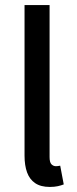

<svg xmlns="http://www.w3.org/2000/svg" viewBox="-20 -729 303 759"><path d="M177 10Q141 10 119 -5Q97 -20 87 -47.5Q77 -75 77 -114V-709H176V-108Q176 -87 183.5 -79.5Q191 -72 201 -72Q205 -72 208.5 -72.5Q212 -73 218 -74L232 0Q222 4 208.5 7Q195 10 177 10Z"/></svg>

Font: Source Sans 3 ExtraLight Medium
Style: Regular
Weight: 500
Version: Version 3.052;hotconv 1.1.0;makeotfexe 2.6.0